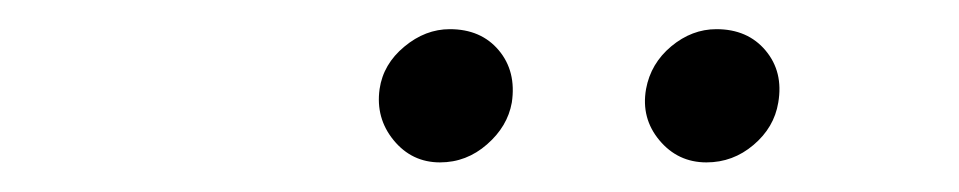

<svg xmlns="http://www.w3.org/2000/svg" viewBox="-20 -750 654 131"><path d="M462 -639.2Q442.5 -639.2 429.9 -654.3Q417.3 -669.4 420.8 -689.3Q424 -706.7 438 -718.4Q452.1 -730.1 468.8 -730.1Q490.1 -730.1 502.3 -715.6Q514.6 -701 511 -680Q508.2 -663 494.1 -651.1Q480.1 -639.2 462 -639.2ZM280.2 -639.2Q261 -639.2 248.6 -654.3Q236.2 -669.4 239 -689.3Q241.5 -706.3 255.9 -718.2Q270.2 -730.1 286.9 -730.1Q308.2 -730.1 320.3 -715.7Q332.4 -701.3 329.2 -680Q326.3 -663.7 312.3 -651.5Q298.3 -639.2 280.2 -639.2Z"/></svg>

Font: Karasuma Gothic
Style: Light Italic
Weight: 300
Italic angle: 9.39998°
Designer: Rasmus Andersson / Ryoko Nishizuka
Foundry: rsms
Version: Version 1.00